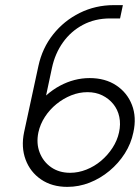

<svg xmlns="http://www.w3.org/2000/svg" viewBox="-20 -720 546 750"><path d="M410 -648H449L460 -700H425Q353 -700 291.5 -669.5Q230 -639 187.5 -585.5Q145 -532 130 -462L74 -203Q62 -145 80 -96.5Q98 -48 140.5 -19Q183 10 243 10Q288 10 330 -6.5Q372 -23 407.5 -52.5Q443 -82 467.5 -120.5Q492 -159 501 -203Q514 -262 495.5 -310Q477 -358 434 -386.5Q391 -415 330 -415Q300 -415 271 -407.5Q242 -400 214 -385Q186 -370 160 -347L183 -455Q195 -511 226 -554.5Q257 -598 304 -623Q351 -648 410 -648ZM322 -360Q354 -360 379.5 -347.5Q405 -335 422.5 -313.5Q440 -292 446 -263.5Q452 -235 445 -203Q438 -171 419.5 -142.5Q401 -114 375 -92Q349 -70 317.5 -57.5Q286 -45 254 -45Q211 -45 180 -66.5Q149 -88 135 -124Q121 -160 130 -203Q137 -235 155.5 -263.5Q174 -292 200.5 -313.5Q227 -335 258 -347.5Q289 -360 322 -360Z"/></svg>

Font: Advent Pro
Style: Italic
Weight: 400
Italic angle: -12°
Designer: VivaRado, Andreas Kalpakidis
Foundry: VivaRado, Andreas Kalpakidis
Version: Version 3.000